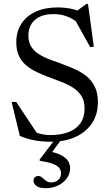

<svg xmlns="http://www.w3.org/2000/svg" viewBox="-20 -734 582 1008"><path d="M445 -653 375.5 -670.5 433.5 -713.5H442L472.5 -489.5L454 -486L366.5 -643L387 -616.5Q359.5 -637.5 328.5 -648.8Q297.5 -660 262 -660Q197 -660 163 -629.2Q129 -598.5 129 -547.5Q129 -513.5 143.2 -490.2Q157.5 -467 182 -451Q206.5 -435 237.8 -423Q269 -411 303.5 -399Q337.5 -386.5 371.2 -371.8Q405 -357 432.8 -335Q460.5 -313 477.2 -279.8Q494 -246.5 494 -197.5Q494 -132.5 462.2 -86Q430.5 -39.5 375.5 -14.8Q320.5 10 250.5 10Q201.5 10 163.2 3.2Q125 -3.5 84 -20.5L41 -199H65L186 -17L105 -69.5Q145 -47 176.5 -36Q208 -25 244 -25Q300.5 -25 340.8 -40.8Q381 -56.5 402.5 -87.5Q424 -118.5 424 -164.5Q424 -205 406.5 -231.8Q389 -258.5 360 -276Q331 -293.5 296.8 -306.2Q262.5 -319 228.5 -332Q195 -344.5 165.5 -359.5Q136 -374.5 113.5 -394.5Q91 -414.5 78.2 -443Q65.5 -471.5 65.5 -511.5Q65.5 -568 92 -609Q118.5 -650 167.2 -672.5Q216 -695 282 -695Q327.5 -695 366.2 -685Q405 -675 445 -653ZM221.5 254Q186 254 171 242Q156 230 156 214.5Q156 204 162.8 197Q169.5 190 181 190Q192 190 201 198.2Q210 206.5 221 215Q232 223.5 249 223.5Q271 223.5 285.8 210.5Q300.5 197.5 300.5 176Q300.5 159.5 290.2 147Q280 134.5 255.8 125.5Q231.5 116.5 188.5 110V103L282.5 -20H315.5L226.5 101.5L230 58.5Q276 67.5 301.8 81.2Q327.5 95 337.8 112Q348 129 348 148.5Q348 179.5 330 203.5Q312 227.5 283 240.8Q254 254 221.5 254Z"/></svg>

Font: Newsreader 36pt
Style: Regular
Weight: 400
Designer: Hugues Gentile
Foundry: Production Type
Version: Version 1.003